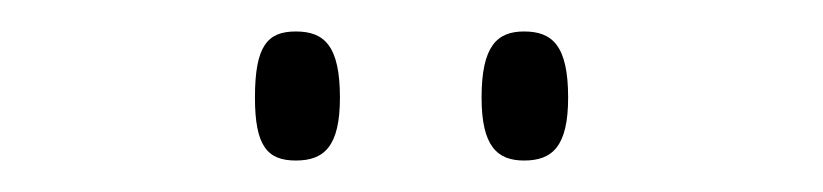

<svg xmlns="http://www.w3.org/2000/svg" viewBox="-20 -758 523 122"><path d="M313 -656C331 -656 341 -665 341 -696C341 -729 331 -738 313 -738C296 -738 286 -729 286 -696C286 -665 296 -656 313 -656ZM168 -656C186 -656 196 -665 196 -696C196 -729 186 -738 168 -738C150 -738 142 -729 142 -696C142 -665 150 -656 168 -656Z"/></svg>

Font: Noto Serif Georgian Condensed ExtraLight
Style: Regular
Weight: 200
Width: 3
Designer: Monotype Design Team, Akaki Razmadze
Foundry: Google LLC
Version: Version 2.003